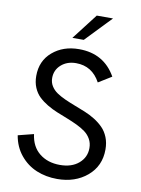

<svg xmlns="http://www.w3.org/2000/svg" viewBox="-97 -957 753 1028"><g transform="rotate(10 279.5 -443.0)"><path d="M236.3 -751.5 344.2 -891.6H432.6L298.3 -751.5ZM286.6 6.8Q225.6 6.8 173.8 -14.6Q122.1 -36.1 85.4 -80.8Q48.8 -125.5 38.6 -187L123.5 -208.5Q132.3 -141.1 177 -105.5Q221.7 -69.8 288.1 -69.8Q352.1 -69.8 390.4 -102.8Q428.7 -135.7 428.7 -186Q428.7 -212.9 416.7 -234.4Q404.8 -255.9 384.8 -270.8Q364.7 -285.6 338.6 -298.1Q312.5 -310.5 283.7 -321.8Q254.9 -333 226.1 -344.7Q197.3 -356.4 171.1 -372.1Q145 -387.7 125 -406.7Q105 -425.8 93 -454.1Q81.1 -482.4 81.1 -517.6Q81.1 -599.6 138.9 -648.9Q196.8 -698.2 282.7 -698.2Q418.5 -698.2 482.9 -584L411.6 -540Q367.7 -621.6 279.8 -621.6Q231.4 -621.6 199.2 -593.3Q167 -564.9 167 -521.5Q167 -497.1 179 -477.8Q190.9 -458.5 210.9 -444.8Q231 -431.2 257.1 -419.4Q283.2 -407.7 312 -396.7Q340.8 -385.7 369.6 -374Q398.4 -362.3 424.6 -345.9Q450.7 -329.6 470.7 -309.3Q490.7 -289.1 502.7 -259.5Q514.6 -230 514.6 -193.4Q514.6 -103.5 449.5 -48.3Q384.3 6.8 286.6 6.8Z"/></g></svg>

Font: HK Grotesk Medium Legacy
Style: Regular
Weight: 500
Designer: Alfredo Marco Pradil
Foundry: Hanken Design Co.
Version: Version 2.022;PS 002.022;hotconv 1.0.88;makeotf.lib2.5.64775